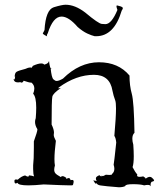

<svg xmlns="http://www.w3.org/2000/svg" viewBox="-20 -784 698 811"><path d="M482 7Q499 7 509 2Q509 -6 542 -6Q574 -6 589 -1Q598 -3 604 -3Q614 -3 617 3L616 -4Q616 -13 622 -17H624Q627 -17 631 -21Q630 -27 621 -34Q617 -37 613 -37Q605 -37 595 -29V-30Q595 -33 585 -39Q576 -37 570 -37Q559 -37 559 -43L560 -47Q550 -58 540 -78Q545 -93 545 -124Q545 -145 543 -173Q539 -187 539 -198Q539 -215 548 -223Q546 -355 536.5 -388.5Q527 -422 527 -465Q480 -521 398 -521Q316 -521 246 -452Q229 -442 219 -442Q213 -442 205.5 -449Q198 -456 194 -495L199 -492L192 -499Q188 -514 187 -527Q186 -516 167 -511Q163 -516 154 -516Q141 -516 119 -506L113 -497H114Q112 -499 107 -499Q100 -499 87 -493Q59 -486 50.5 -481Q42 -476 42 -459Q43 -461 44 -461L42 -449H39Q37 -449 37 -448Q37 -447 41 -441.5Q45 -436 57 -436L66 -437Q69 -435 71 -435Q76 -435 80 -443Q103 -435 111 -435H113Q125 -425 125 -410Q125 -400 120 -388Q133 -375 133 -329Q133 -310 131 -285Q128 -277 128 -269Q128 -254 138 -238Q138 -228 123 -187V-160Q123 -109 120 -86V-70Q120 -49 124 -39Q111 -43 104 -43H102Q102 -38 98 -38Q94 -38 86 -43Q71 -40 55 -25L48 -26Q41 -26 41 -20Q41 -9 46 -9Q49 -9 54 -12Q57 -1 100 -1Q125 -1 165 -5Q250 -1 276 -1Q286 -1 287.5 -2Q289 -3 291 -15V-18Q291 -24 284 -24L278 -23Q276 -32 270 -32L260 -29Q259 -29 259 -30L260 -33Q250 -40 244 -40Q239 -40 237 -36Q219 -46 214 -52Q209 -58 209 -67Q209 -75 212 -85Q210 -95 210 -112Q210 -141 216 -189Q207 -206 207 -214L208 -224Q208 -237 198 -258Q198 -361 201 -375.5Q204 -390 237 -412L229 -411Q226 -411 226 -412L229 -415Q302 -468 377 -468Q444 -468 455 -401Q459 -380 467 -359Q470 -350 470 -326Q470 -288 463 -210Q469 -202 471 -182Q462 -97 460 -88Q463 -79 463 -71Q463 -57 453 -49V-48Q453 -45 442 -45L427 -46Q417 -40 413 -40Q411 -40 411 -43V-44Q410 -39 407 -39Q405 -39 400 -44Q385 -38 385 -31Q385 -23 388 -23L389 -24Q388 -20 385 -20Q384 -20 381 -21Q378 -22 374 -22Q382 -8 385 -8Q387 -8 387 -11Q392 -1 410 0Q420 2 482 7ZM180 -630 179 -631Q178 -632 178 -634Q178 -638 182 -644Q204 -714 240 -714Q270 -714 308 -670Q330 -651 348.5 -642.5Q367 -634 380 -631H386Q462 -631 494 -739Q499 -746 499 -750Q499 -752 495 -754.5Q491 -757 486 -758Q481 -759 475 -761H474Q472 -761 472 -757Q472 -753 476 -742Q451 -682 425 -682Q424 -682 410 -683Q396 -684 340 -731Q297 -764 257 -764Q242 -764 207.5 -753.5Q173 -743 168 -657Q163 -646 161 -644V-643Q161 -640 170 -635Q179 -630 180 -630Z"/></svg>

Font: Xiaobo Songti 小帛宋体
Style: Regular
Weight: 400
Version: Version 1.501;March 17, 2024;FontCreator 14.0.0.2814 64-bit